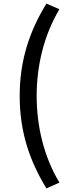

<svg xmlns="http://www.w3.org/2000/svg" viewBox="-20 -844 395 1063"><path d="M237 199 309 167C223 24 183 -145 183 -313C183 -480 223 -649 309 -793L237 -824C144 -673 89 -510 89 -313C89 -114 144 47 237 199Z"/></svg>

Font: Noto Sans JP Medium
Style: Regular
Weight: 500
Designer: Ryoko NISHIZUKA  (kana, bopomofo & ideographs); Paul D. Hunt (Latin, Greek & Cyrillic); Sandoll Communications , Soo-you
Foundry: Adobe
Version: Version 2.002;hotconv 1.0.116;makeotfexe 2.5.65601